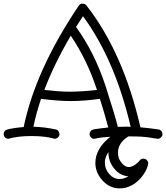

<svg xmlns="http://www.w3.org/2000/svg" viewBox="-43 -750 911 1053"><path d="M256.8 11.2Q206.5 -3.9 129.9 -3.9Q53.2 -3.9 2.9 11.2Q-8.3 11.2 -15.6 3.4Q-22.9 -4.4 -22.9 -14.2Q-22.9 -34.7 -2 -40Q31.7 -48.8 86.9 -53.2Q151.4 -366.7 389.2 -719.2Q397 -730 406.7 -730Q423.3 -730 430.2 -721.2Q633.3 -461.9 727.1 -51.8Q776.9 -47.4 826.2 -40Q835.9 -38.6 842 -31.2Q848.1 -23.9 848.1 -14.2Q848.1 -4.4 839.6 3.4Q831.1 11.2 826.2 11.2Q819.3 11.2 798.8 7.8Q752.9 -0.5 707.5 -1.5L661.6 -2H661.1Q604 33.7 604 86.9Q604 113.8 616.2 132.3Q637.7 166 663.1 166Q688 166 714.8 139.2Q721.2 132.8 726.3 126.5Q731.4 120.1 743.4 120.1Q755.4 120.1 762.7 128.4Q770 136.7 770 145Q766.1 173.3 748 200.9Q730 228.5 709 246.1Q665.5 283.2 612.8 283.2Q558.6 283.2 518.6 239.3Q480 195.8 480 144Q480 65.4 562 0Q511.7 3.4 494.4 7.1Q477.1 10.7 476.1 11Q475.1 11.2 469.2 11.2Q463.4 11.2 455.8 2.9Q448.2 -5.4 448.2 -14.6Q448.2 -23.9 454.3 -31.2Q460.4 -38.6 475.1 -41.3Q489.7 -43.9 509.8 -46.1Q529.8 -48.3 550.8 -50.8Q529.3 -132.3 504.9 -208Q418.5 -195.8 346.7 -195.8Q274.9 -195.8 182.1 -208Q156.2 -130.9 140.1 -55.2Q202.1 -53.2 263.2 -40Q272 -38.6 277.6 -31.2Q283.2 -23.9 283.2 -13.9Q283.2 -3.9 274.7 3.7Q266.1 11.2 256.8 11.2ZM200.2 -256.8Q287.1 -247.1 334.5 -247.1Q407.2 -247.1 488.8 -256.8Q435.1 -421.4 345.2 -554.2Q254.9 -400.9 200.2 -256.8ZM603 -54.2 644 -55.2H659.2Q666.5 -55.2 673.8 -54.2Q587.4 -422.9 412.1 -661.1L374 -602.1Q474.6 -464.4 536.1 -277.8Q593.3 -99.6 603 -54.2ZM551.8 84Q532.2 114.3 532.2 137.7Q532.2 161.1 538.8 176.8Q545.4 192.4 556.6 205.1Q581.1 231.9 612.8 231.9Q636.2 231.9 661.1 216.8Q614.3 213.9 582 172.9Q551.8 134.3 551.8 86.9Z"/></svg>

Font: Ribeye Marrow
Style: Regular
Weight: 400
Designer: Astigmatic (AOETI)
Foundry: Astigmatic (AOETI)
Version: Version 1.000